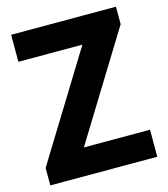

<svg xmlns="http://www.w3.org/2000/svg" viewBox="-110 -826 797 913"><g transform="rotate(-15 288.0 -370.0)"><path d="M24.5 0V-86L363 -636L365.5 -607H30V-740H546V-654L207.5 -104L205 -133H551V0Z"/></g></svg>

Font: Encode Sans SemiCondensed
Style: Bold
Weight: 700
Width: 4
Designer: Multiple Designers
Foundry: Impallari Type
Version: Version 3.002